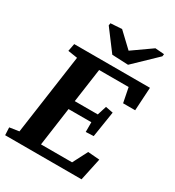

<svg xmlns="http://www.w3.org/2000/svg" viewBox="-207 -997 1020 1118"><g transform="rotate(30 303.5 -438.0)"><path d="M398.4 -316.4H245.1L209 -58.1H418L469.2 -157.2L547.4 -150.9L515.1 0H1.5L-1 -51.3L62.5 -61L138.7 -599.6L74.7 -609.4L84.5 -660.6H593.8L584.5 -504.4H503.4L483.9 -602.5H285.6L253.4 -374.5H408.2L427.7 -436.5L478 -426.8L450.7 -253.4L398.4 -251ZM206.5 -871.1 282.2 -876 377.9 -785.6 506.3 -876 566.9 -871.1 564.5 -855.5 416 -712.9 307.6 -717.8 204.1 -855.5Z"/></g></svg>

Font: NoticiaText-BoldItalic
Style: Bold Italic
Weight: 700
Italic angle: -8°
Designer: JM Sole
Foundry: JM Sole
Version: Version 1.003